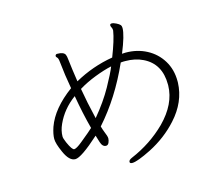

<svg xmlns="http://www.w3.org/2000/svg" viewBox="-106 -874 1212 1044"><g transform="rotate(-15 500.0 -352.0)"><path d="M615 -559Q654 -654 654 -694Q654 -705 648.5 -711.5Q643 -718 628 -725.5Q613 -733 603 -733Q593 -733 593 -724Q593 -719 597 -712Q601 -705 601 -696V-693Q593 -642 558 -553Q444 -534 342 -477Q337 -512 332 -546Q327 -580 325 -602Q323 -624 319 -632Q311 -650 274 -650Q267 -650 264 -644L263 -640Q263 -635 269 -630Q275 -625 277 -605Q285 -527 299 -450Q186 -367 152 -272Q139 -233 139 -207Q139 -181 162 -130Q188 -71 222 -71Q256 -71 361 -166L373 -127Q382 -98 402 -98Q413 -98 418.5 -110.5Q424 -123 424 -134.5Q424 -146 412 -174Q406 -189 401 -207Q517 -337 596 -515Q603 -516 610 -516H622Q677 -516 720 -495Q813 -450 813 -333V-327Q811 -224 718 -130Q634 -47 521 1Q502 9 502 20Q502 29 516 29Q544 29 624 -11Q716 -58 782 -131Q864 -221 868 -329V-337Q868 -403 837 -453.5Q806 -504 753 -532Q700 -560 635 -560ZM540 -508Q527 -474 487.5 -403Q448 -332 386 -258Q363 -354 350 -432Q392 -458 445 -478.5Q498 -499 540 -508ZM348 -213Q335 -200 276 -152Q243 -125 230 -125Q218 -125 197 -172Q186 -197 186 -208Q186 -241 202 -276Q236 -351 307 -403Q325 -299 348 -213Z"/></g></svg>

Font: LXGW WenKai Mono TC Light
Style: Regular
Weight: 300
Designer: LXGW / Fontworks Inc.
Foundry: LXGW / Fontworks Inc.
Version: Version 1.330